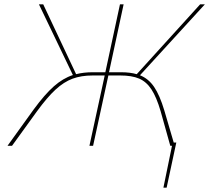

<svg xmlns="http://www.w3.org/2000/svg" viewBox="-20 -678 973 893"><path d="M788 -15H800L755 195H740L780 0H772L727 -161Q708 -226 684.5 -262Q661 -298 627 -312.5Q593 -327 539 -327H484L413 0H396L467 -327H411Q358 -327 317.5 -312Q277 -297 238 -261Q199 -225 151 -159L36 0H15L136 -168Q188 -239 230.5 -276.5Q273 -314 319 -329L161 -658H181L334 -333Q369 -342 411 -342H470L538 -658H555L487 -342H543Q585 -342 616 -333L911 -658H933L631 -328Q671 -312 697 -273.5Q723 -235 744 -165Z"/></svg>

Font: Ysabeau Thin
Style: Italic
Weight: 200
Italic angle: -12°
Designer: Christian Thalmann (Catharsis Fonts)
Version: Version 0.003